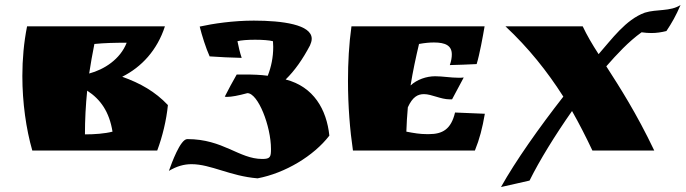

<svg xmlns="http://www.w3.org/2000/svg" viewBox="-20 -606 2760 773"><path d="M322 -65C322 -123 325 -182 331 -241C385 -206 420 -156 433 -76C402 -68 361 -65 322 -65ZM89 -500C76 -435 70 -367 70 -300C70 -193 85 -87 110 0H613C634 -56 650 -122 656 -183C605 -237 545 -271 472 -297C550 -336 613 -404 644 -500ZM339 -310C345 -349 352 -389 360 -429C400 -433 443 -434 490 -434C464 -367 399 -326 339 -310Z M784 -499C793 -463 809 -412 824 -379C865 -376 911 -374 953 -373C946 -394 940 -419 936 -440C949 -444 978 -446 1007 -446C1036 -446 1065 -444 1079 -440C1079 -432 1080 -425 1080 -417C1080 -375 1072 -337 1058 -301C1029 -305 998 -306 964 -306H933C916 -276 900 -247 885 -217C888 -216 891 -216 895 -216C912 -216 939 -221 976 -231C1019 -231 1071 -98 1071 -6C1071 26 1068 34 1036 34C942 34 879 -46 734 -46C706 -46 671 51 660 82C692 63 721 55 751 55C829 55 906 103 1017 112C1128 91 1243 22 1306 -60C1295 -165 1243 -257 1130 -286C1167 -322 1199 -368 1228 -423C1232 -432 1235 -441 1235 -450C1235 -507 1117 -523 1002 -523C919 -523 838 -511 784 -499Z M1395 -500C1385 -429 1381 -354 1381 -280C1381 -179 1389 -81 1401 0H1892C1911 -47 1922 -90 1932 -148L1812 -153C1796 -85 1761 -66 1707 -66H1698C1671 -66 1647 -70 1616 -76C1617 -108 1619 -141 1622 -174C1641 -216 1662 -227 1687 -227C1718 -227 1754 -206 1791 -206H1800L1847 -294C1840 -293 1833 -293 1826 -293C1795 -293 1762 -299 1732 -299C1697 -299 1659 -286 1633 -262C1642 -318 1654 -374 1667 -429C1689 -433 1709 -435 1727 -435C1774 -435 1799 -422 1799 -387C1799 -375 1797 -361 1791 -344C1832 -345 1857 -346 1899 -348C1911 -387 1924 -459 1931 -500Z M2576 -555C2499 -527 2443 -448 2390 -388C2364 -428 2343 -464 2326 -500H2015C2108 -413 2183 -319 2248 -217C2151 -93 2055 43 1997 147C2035 138 2075 130 2112 121C2152 40 2215 -62 2283 -159C2312 -108 2339 -55 2365 0H2614C2542 -151 2475 -255 2421 -339C2464 -388 2510 -438 2563 -476C2577 -474 2590 -473 2603 -473C2623 -473 2643 -476 2663 -481C2685 -514 2701 -542 2720 -586C2679 -559 2624 -570 2576 -555Z"/></svg>

Font: Ruslan Display
Style: Regular
Weight: 400
Designer: Denis Masharov, Vladimir Rabdu
Foundry: Denis Masharov, Vladimir Rabdu
Version: Version 1.001